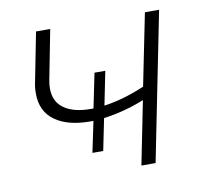

<svg xmlns="http://www.w3.org/2000/svg" viewBox="-61 -546 662 613"><g transform="rotate(-10 270.5 -240.0)"><path d="M492 -480 396 0H350L391 -205Q327 -179 259 -170L238 -67H203L224 -167H214Q141 -167 99.5 -197Q58 -227 58 -285Q58 -305 62 -322L93 -480H139L108 -321Q105 -306 105 -293Q105 -250 136 -228Q167 -206 223 -206H231L254 -318H289L267 -209Q328 -217 399 -247L446 -480Z"/></g></svg>

Font: Montserrat Ace
Style: Light Italic
Weight: 300
Italic angle: -11.3°
Designer: Julieta Ulanovsky
Foundry: Julieta Ulanovsky
Version: Version 1